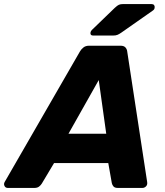

<svg xmlns="http://www.w3.org/2000/svg" viewBox="-70 -925 811 945"><path d="M-31.4 0Q-43.1 0 -47.9 -9.9Q-52.7 -19.8 -46.7 -29.8L323.6 -671.9Q329.6 -682.5 340.6 -691.3Q351.5 -700 368.5 -700H523Q540 -700 547.6 -691.3Q555.1 -682.5 556.1 -671.9L654.2 -29.8Q656.6 -16 648.9 -8Q641.2 0 630.6 0H510.3Q495 0 488.7 -7.2Q482.4 -14.4 480.4 -23.5L462.9 -122.5H196.1L135.6 -21.2Q131 -13.6 122.4 -6.8Q113.9 0 98.7 0ZM267.1 -266.9H452.9L416 -530.9ZM388.6 -750Q373.4 -750 375.3 -764.5Q376.5 -772.5 382.9 -778.2L495 -886.4Q507.5 -898.2 515.5 -901.6Q523.5 -905 536 -905H675.7Q684.4 -905 688.4 -899.9Q692.4 -894.7 691.1 -887.2Q690.5 -878.7 682.7 -873.4L527.2 -764.4Q517.2 -757.4 508.6 -753.7Q499.9 -750 486.1 -750Z"/></svg>

Font: Rubik Light
Style: Italic
Weight: 300
Italic angle: -12°
Designer: Hubert and Fischer
Foundry: Hubert and Fischer
Version: Version 2.300;gftools[0.9.30]